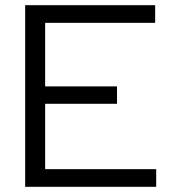

<svg xmlns="http://www.w3.org/2000/svg" viewBox="-20 -720 656 740"><path d="M77 0V-700H578V-632H154V-387H431V-320H154V-68H582V0Z"/></svg>

Font: Red Hat Display Variable
Style: Regular
Weight: 400
Designer: Pentagram, MCKL
Foundry: Pentagram, MCKL
Version: Version 1.021